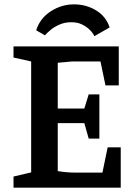

<svg xmlns="http://www.w3.org/2000/svg" viewBox="-20 -861 618 881"><path d="M319 -841Q376 -841 421.5 -813Q467 -785 483 -735L413 -695Q407 -709 392.5 -723.5Q378 -738 357 -748.5Q336 -759 307 -759Q278 -759 253.5 -748.5Q229 -738 212.5 -724Q196 -710 186 -699L146 -722Q164 -778 213.5 -809.5Q263 -841 319 -841ZM42 0V-51L123 -70V-579L42 -597V-648H525V-469H464L441 -579H311L245 -573V-363H367L387 -428H436V-225H387L367 -296H245V-76Q262 -73 283 -71Q304 -69 326 -69H450L474 -185H534V0Z"/></svg>

Font: Faustina Light SemiBold
Style: Regular
Weight: 600
Version: Version 1.200